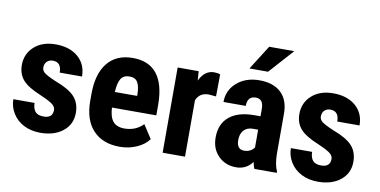

<svg xmlns="http://www.w3.org/2000/svg" viewBox="-73 -956 2319 1172"><g transform="rotate(10 1087.0 -370.0)"><path d="M284.2 -141.6Q284.2 -159.2 267.3 -174.1Q250.5 -189 192.4 -214.4Q106.9 -249 75 -286.1Q43 -323.2 43 -378.4Q43 -447.8 93 -492.9Q143.1 -538.1 225.6 -538.1Q312.5 -538.1 364.7 -493.2Q417 -448.2 417 -372.6H278.8Q278.8 -437 225.1 -437Q203.1 -437 189 -423.3Q174.8 -409.7 174.8 -385.3Q174.8 -367.7 190.4 -354.2Q206.1 -340.8 264.2 -315.9Q348.6 -284.7 383.5 -246.3Q418.5 -208 418.5 -147Q418.5 -76.2 365.2 -33.2Q312 9.8 225.6 9.8Q167.5 9.8 123 -12.9Q78.6 -35.6 53.5 -76.2Q28.3 -116.7 28.3 -163.6H159.7Q160.6 -127.4 176.5 -109.4Q192.4 -91.3 228.5 -91.3Q284.2 -91.3 284.2 -141.6Z M717.8 9.8Q611.3 9.8 551.8 -53.7Q492.2 -117.2 492.2 -235.4V-277.3Q492.2 -402.3 546.9 -470.2Q601.6 -538.1 703.6 -538.1Q803.2 -538.1 853.5 -474.4Q903.8 -410.6 904.8 -285.6V-217.8H629.9Q632.8 -159.2 655.8 -132.1Q678.7 -105 726.6 -105Q795.9 -105 842.3 -152.3L896.5 -68.8Q871.1 -33.7 822.8 -12Q774.4 9.8 717.8 9.8ZM630.9 -314.5H769V-327.1Q768.1 -374.5 753.4 -398.9Q738.8 -423.3 702.6 -423.3Q666.5 -423.3 650.1 -397.5Q633.8 -371.6 630.9 -314.5Z M1243.7 -395 1197.8 -398.9Q1141.1 -398.9 1121.1 -349.1V0H982.4V-528.3H1112.8L1116.7 -471.2Q1149.4 -538.1 1207 -538.1Q1230.5 -538.1 1245.1 -531.7Z M1550.8 0Q1544.9 -12.2 1539.1 -41Q1502 9.8 1438.5 9.8Q1372.1 9.8 1328.4 -34.2Q1284.7 -78.1 1284.7 -147.9Q1284.7 -231 1337.6 -276.4Q1390.6 -321.8 1490.2 -322.8H1532.2V-365.2Q1532.2 -400.9 1520 -415.5Q1507.8 -430.2 1484.4 -430.2Q1432.6 -430.2 1432.6 -369.6H1294.4Q1294.4 -442.9 1349.4 -490.5Q1404.3 -538.1 1488.3 -538.1Q1575.2 -538.1 1622.8 -492.9Q1670.4 -447.8 1670.4 -363.8V-115.2Q1671.4 -46.9 1689.9 -8.3V0ZM1469.2 -98.6Q1492.2 -98.6 1508.3 -107.9Q1524.4 -117.2 1532.2 -129.9V-239.7H1499Q1463.9 -239.7 1443.6 -217.3Q1423.3 -194.8 1423.3 -157.2Q1423.3 -98.6 1469.2 -98.6ZM1510.7 -750H1666L1530.3 -598.6H1415Z M2004.4 -141.6Q2004.4 -159.2 1987.5 -174.1Q1970.7 -189 1912.6 -214.4Q1827.1 -249 1795.2 -286.1Q1763.2 -323.2 1763.2 -378.4Q1763.2 -447.8 1813.2 -492.9Q1863.3 -538.1 1945.8 -538.1Q2032.7 -538.1 2085 -493.2Q2137.2 -448.2 2137.2 -372.6H1999Q1999 -437 1945.3 -437Q1923.3 -437 1909.2 -423.3Q1895 -409.7 1895 -385.3Q1895 -367.7 1910.6 -354.2Q1926.3 -340.8 1984.4 -315.9Q2068.8 -284.7 2103.8 -246.3Q2138.7 -208 2138.7 -147Q2138.7 -76.2 2085.4 -33.2Q2032.2 9.8 1945.8 9.8Q1887.7 9.8 1843.3 -12.9Q1798.8 -35.6 1773.7 -76.2Q1748.5 -116.7 1748.5 -163.6H1879.9Q1880.9 -127.4 1896.7 -109.4Q1912.6 -91.3 1948.7 -91.3Q2004.4 -91.3 2004.4 -141.6Z"/></g></svg>

Font: TypoPRO Roboto
Style: Bold
Weight: 700
Designer: Google
Version: Version 2.136; 2016